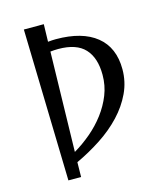

<svg xmlns="http://www.w3.org/2000/svg" viewBox="-103 -744 678 818"><g transform="rotate(-15 236.0 -335.0)"><path d="M80 -670H168L166 -593Q175 -594 184 -594.5Q193 -595 201 -595Q317 -595 379.5 -544.5Q442 -494 442 -398Q442 -343 419 -294Q396 -245 356.5 -203Q317 -161 264.5 -126.5Q212 -92 154 -65L153 0H97ZM200 -552Q192 -552 183 -551.5Q174 -551 165 -550L155 -110Q194 -133 230 -163.5Q266 -194 293.5 -230.5Q321 -267 337.5 -308.5Q354 -350 354 -397Q354 -472 317 -512Q280 -552 200 -552Z"/></g></svg>

Font: Combo
Style: Regular
Weight: 400
Designer: Eduardo Rodriguez Tunni
Foundry: Eduardo Rodriguez Tunni
Version: Version 1.001